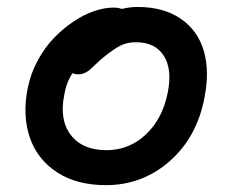

<svg xmlns="http://www.w3.org/2000/svg" viewBox="-20 -543 660 555"><path d="M286.1 -7.8Q202.1 -7.8 145 -44.9Q87.9 -82 66.2 -145.5Q44.4 -209 60.1 -288.1Q68.4 -330.1 88.9 -367.9Q109.4 -405.8 135.7 -433.1Q162.1 -460.4 192.4 -480.7Q222.7 -501 252.2 -511Q281.7 -521 307.1 -521Q322.8 -521 332 -517.1Q355 -522.9 377 -522.9Q452.6 -522.9 502.2 -489Q551.8 -455.1 569.1 -395.8Q586.4 -336.4 570.8 -259.8Q549.3 -146.5 470.5 -77.1Q391.6 -7.8 286.1 -7.8ZM166 -270Q150.9 -196.8 184.6 -152.8Q218.3 -108.9 288.1 -108.9Q353 -108.9 401.4 -154.1Q449.7 -199.2 464.8 -274.9Q478.5 -342.3 453.6 -381.6Q428.7 -420.9 373 -420.9Q347.2 -420.9 327.6 -410.9Q308.1 -400.9 278.8 -377Q268.6 -368.7 256.6 -357.2Q244.6 -345.7 239 -340.8Q233.4 -335.9 224.6 -332Q215.8 -328.1 206.1 -328.1Q195.3 -328.1 189.9 -332Q171.9 -305.2 166 -270Z"/></svg>

Font: Shantell Sans Bouncy
Style: Italic
Weight: 500
Italic angle: -11.31°
Designer: Stephen Nixon, Anya Danilova, Shantell Martin
Foundry: Arrow Type
Version: Version 1.006;[9816181b4]